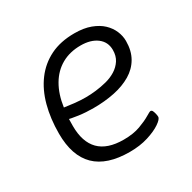

<svg xmlns="http://www.w3.org/2000/svg" viewBox="-125 -655 789 787"><g transform="rotate(-30 269.5 -261.5)"><path d="M275 6Q167 6 113.5 -46.5Q60 -99 60 -204Q60 -275 76 -334.5Q92 -394 124.5 -437.5Q157 -481 205.5 -505Q254 -529 320 -529Q364 -529 396 -517Q428 -505 448 -486Q468 -467 478 -443.5Q488 -420 488 -396Q488 -350 469 -317Q450 -284 415.5 -263.5Q381 -243 335 -233.5Q289 -224 236 -224Q199 -224 166.5 -228.5Q134 -233 111 -239L128 -261Q126 -248 125.5 -234Q125 -220 125 -203Q125 -127 163 -88.5Q201 -50 278 -50Q324 -50 356.5 -62Q389 -74 408 -85.5Q427 -97 431 -97Q437 -97 440 -90.5Q443 -84 445 -75.5Q447 -67 447 -61Q447 -50 423.5 -34Q400 -18 361.5 -6Q323 6 275 6ZM231 -278Q253 -278 278.5 -281Q304 -284 329.5 -290.5Q355 -297 376 -310Q397 -323 410 -343Q423 -363 423 -391Q423 -429 394 -451Q365 -473 317 -473Q266 -473 227 -451Q188 -429 163.5 -387Q139 -345 131 -287Q150 -284 177 -281Q204 -278 231 -278Z"/></g></svg>

Font: Asap Light
Style: Italic
Weight: 300
Italic angle: -6°
Designer: Pablo Cosgaya
Foundry: Omnibus-Type
Version: Version 3.001